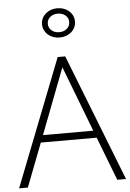

<svg xmlns="http://www.w3.org/2000/svg" viewBox="-71 -1083 763 1130"><g transform="rotate(-5 311.0 -518.0)"><path d="M-5 0 288.6 -750H333.2L626.8 0H575L475.9 -257.3H145.9L46.8 0ZM162.3 -300H459.5L310.9 -687.7ZM310.9 -863.6Q290.5 -863.6 272.7 -870Q255 -876.4 241.8 -888Q228.6 -899.5 221.1 -915.2Q213.6 -930.9 213.6 -950Q213.6 -969.1 221.1 -984.8Q228.6 -1000.5 241.8 -1012Q255 -1023.6 272.7 -1030Q290.5 -1036.4 310.9 -1036.4Q331.4 -1036.4 349.1 -1030Q366.8 -1023.6 380 -1012Q393.2 -1000.5 400.7 -984.8Q408.2 -969.1 408.2 -950Q408.2 -930.9 400.7 -915.2Q393.2 -899.5 380 -888Q366.8 -876.4 349.1 -870Q331.4 -863.6 310.9 -863.6ZM310.9 -895Q338.2 -895 356.1 -910.5Q374.1 -925.9 374.1 -950Q374.1 -974.1 356.1 -989.3Q338.2 -1004.5 310.9 -1004.5Q283.6 -1004.5 265.7 -989.3Q247.7 -974.1 247.7 -950Q247.7 -925.9 265.7 -910.5Q283.6 -895 310.9 -895Z"/></g></svg>

Font: Spartan Light
Style: Regular
Weight: 300
Designer: Matt Bailey, Mirko Velimirovic
Foundry: Matt Bailey
Version: Version 1.005